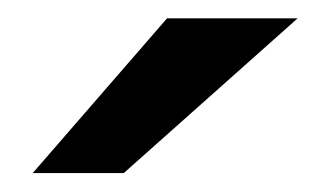

<svg xmlns="http://www.w3.org/2000/svg" viewBox="-20 -757 339 206"><path d="M15.1 -571.3 159.2 -737.3H299.3L112.8 -571.3Z"/></svg>

Font: Muli
Style: Semi-BoldItalic
Weight: 600
Italic angle: -7°
Designer: Vernon Adams
Foundry: newtypography
Version: Version 2.0; ttfautohint (v1.00rc1.2-2d82) -l 8 -r 50 -G 200